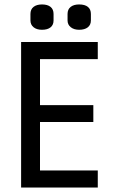

<svg xmlns="http://www.w3.org/2000/svg" viewBox="-20 -844 525 864"><path d="M420 -655V-578H160V-371H400V-295H160V-77H420V0H75V-655ZM221 -781V-752Q221 -732 207.5 -721Q194 -710 169 -710Q145 -710 131 -721.5Q117 -733 117 -752V-781Q117 -802 131 -813Q145 -824 169 -824Q194 -824 207.5 -813Q221 -802 221 -781ZM389 -781V-752Q389 -732 375 -721Q361 -710 336 -710Q313 -710 298.5 -721.5Q284 -733 284 -752V-781Q284 -802 298 -813Q312 -824 336 -824Q362 -824 375.5 -813Q389 -802 389 -781Z"/></svg>

Font: Ropa Sans
Style: Regular
Weight: 400
Designer: Botio Nikoltchev
Foundry: Botio Nikoltchev
Version: Version 1.100